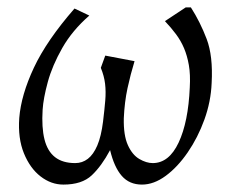

<svg xmlns="http://www.w3.org/2000/svg" viewBox="-20 -486 627 518"><path d="M151 12Q118 12 89.5 -10Q61 -32 44.5 -72.5Q28 -113 32 -168Q37 -230 71.5 -303.5Q106 -377 181 -463L221 -444Q175 -404 148 -356.5Q121 -309 109 -265Q97 -221 95 -190Q92 -142 100 -110Q108 -78 128.5 -62Q149 -46 183 -46Q202 -46 217 -57.5Q232 -69 242.5 -93.5Q253 -118 258 -158Q262 -191 264 -215Q266 -239 263.5 -260Q261 -281 252 -303L264 -336L343 -321Q332 -285 324 -248Q316 -211 314 -167Q313 -121 325 -94.5Q337 -68 356 -57Q375 -46 392 -46Q436 -46 462 -101.5Q488 -157 492 -250Q494 -285 489.5 -310.5Q485 -336 476.5 -356Q468 -376 455 -393.5Q442 -411 425 -429L481 -466H495Q520 -427 537.5 -381Q555 -335 551 -262Q549 -212 531.5 -163.5Q514 -115 486.5 -75Q459 -35 427 -11.5Q395 12 363 12Q329 12 308.5 -11.5Q288 -35 277 -81Q254 -38 227.5 -13Q201 12 151 12Z"/></svg>

Font: Ancizar Serif Light
Style: Italic
Weight: 300
Italic angle: -4°
Designer: Cesar Puertas, Viviana Monsalve, Julian Moncada, Julian Prieto, Jose Castro, Felipe Aragon, Mariel Hernandez, Sara Alarc
Version: Version 8.100